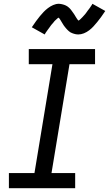

<svg xmlns="http://www.w3.org/2000/svg" viewBox="-20 -994 576 1014"><path d="M27 0V-80H162L257 -655H132V-735H482V-655H347L252 -80H377V0ZM216 -812 148 -850Q160 -868 170.5 -882.5Q181 -897 191 -909Q201 -921 210.5 -931Q220 -941 233 -951Q246 -961 261 -967.5Q276 -974 291 -974Q296 -974 301 -973Q306 -972 310.5 -971Q315 -970 319 -968.5Q323 -967 327.5 -965Q332 -963 335.5 -960.5Q339 -958 342.5 -955Q346 -952 349 -949Q352 -946 355 -942Q358 -938 360.5 -934.5Q363 -931 365.5 -927.5Q368 -924 370.5 -920.5Q373 -917 375 -913.5Q377 -910 380 -905Q383 -900 385.5 -896.5Q388 -893 389.5 -890.5Q391 -888 395 -885Q398 -887 400.5 -889Q403 -891 406.5 -894.5Q410 -898 412 -900Q414 -902 416 -904Q418 -906 420 -908.5Q422 -911 424.5 -913.5Q427 -916 429.5 -919Q432 -922 434.5 -925.5Q437 -929 439.5 -932.5Q442 -936 444.5 -939.5Q447 -943 450.5 -947Q454 -951 456.5 -955.5Q459 -960 462.5 -964.5Q466 -969 468 -974L536 -936Q524 -918 513.5 -903.5Q503 -889 493 -877Q483 -865 473.5 -854.5Q464 -844 451 -834Q438 -824 423 -818Q408 -812 393 -812Q387 -812 381.5 -813Q376 -814 371 -815.5Q366 -817 361 -819Q356 -821 351.5 -823.5Q347 -826 343.5 -829.5Q340 -833 336.5 -836Q333 -839 329.5 -843.5Q326 -848 322.5 -852Q319 -856 316.5 -860Q314 -864 311.5 -868Q309 -872 306 -877Q303 -882 300 -887Q297 -892 295 -895Q293 -898 289 -901Q286 -899 283.5 -897Q281 -895 277.5 -891.5Q274 -888 271.5 -886Q269 -884 267.5 -882Q266 -880 264 -877.5Q262 -875 259.5 -872Q257 -869 254.5 -866.5Q252 -864 249.5 -860.5Q247 -857 244.5 -853.5Q242 -850 239.5 -846.5Q237 -843 233.5 -838.5Q230 -834 227.5 -830Q225 -826 221.5 -821.5Q218 -817 216 -812Z"/></svg>

Font: Iosevka SS18 Medium
Style: Italic
Weight: 500
Italic angle: -9°
Monospace: yes
Designer: Belleve Invis
Foundry: Belleve Invis
Version: Version 25.1.1; ttfautohint (v1.8.4)